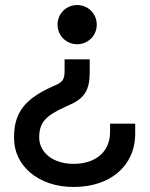

<svg xmlns="http://www.w3.org/2000/svg" viewBox="-20 -530 596 764"><path d="M209 -432C209 -388 244 -354 287 -354C330 -354 365 -388 365 -432C365 -476 330 -510 287 -510C244 -510 209 -476 209 -432ZM518 1V-38H418V-5C418 77 357 122 273 122C191 122 136 77 136 17C136 -41 160 -69 240 -105L262 -115C317 -140 337 -174 337 -242V-294H237V-246C237 -216 229 -204 205 -193L183 -183C87 -139 36 -87 36 13V21C36 128 131 214 273 214C417 214 518 132 518 1Z"/></svg>

Font: Space Text Medium
Style: Regular
Weight: 500
Designer: Florian Karsten (Space Text), Colophon Foundry (Space Mono)
Foundry: Florian Karsten
Version: Version 1.003;PS 001.003;hotconv 1.0.88;makeotf.lib2.5.64775